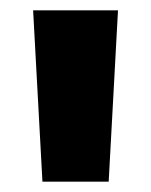

<svg xmlns="http://www.w3.org/2000/svg" viewBox="-20 -720 292 371"><path d="M62 -369 44 -700H208L190 -369Z"/></svg>

Font: Geologica ExtraBold
Style: Regular
Weight: 800
Designer: Sindre Bremnes, Frode Helland
Foundry: Monokrom Skriftforlag AS
Version: Version 1.010;gftools[0.9.28]